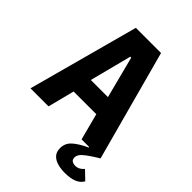

<svg xmlns="http://www.w3.org/2000/svg" viewBox="-258 -815 1143 1143"><g transform="rotate(45 313.5 -243.0)"><path d="M194 -698H406L595 0Q546 30 521.5 48.5Q497 67 489 80Q481 93 481 105Q481 124 492.5 131Q504 138 519 138Q537 138 550.5 130Q564 122 574 110L627 161Q600 212 505 212Q472 212 443.5 204Q415 196 398 177.5Q381 159 381 127Q381 85 413 57Q445 29 500 4L498 0H435L391 -168H200L157 0H5ZM300 -553H292L224 -289H368Z"/></g></svg>

Font: Lilex Nerd Font
Style: Bold
Weight: 700
Designer: Mike Abbink, Paul van der Laan, Pieter van Rosmalen, Mikhael Khrustik
Foundry: Mikhael Khrustik
Version: Version 2.400; ttfautohint (v1.8.4.7-5d5b);Nerd Fonts 3.3.0